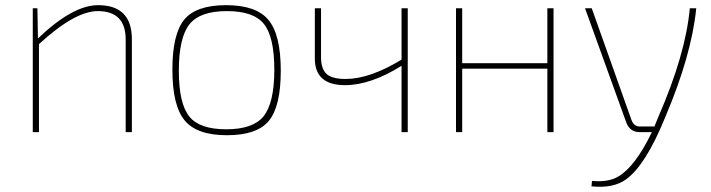

<svg xmlns="http://www.w3.org/2000/svg" viewBox="-20 -512 2754 744"><path d="M127 -363Q262 -492 360 -492Q491 -492 491 -360V0H467V-359Q467 -469 359 -469Q270 -469 131 -341V0H107V-480H125Z M1020 -435Q1068 -378 1068 -238Q1068 -100 1022 -44Q976 12 860 12Q743 12 696 -45Q648 -102 648 -242Q648 -380 694 -436Q740 -492 856 -492Q973 -492 1020 -435ZM715 -419Q673 -367 673 -238Q673 -110 714 -60Q754 -11 857 -11Q960 -11 1001 -61Q1043 -113 1043 -242Q1043 -370 1002 -420Q962 -469 859 -469Q756 -469 715 -419Z M1560 0H1536V-257Q1416 -182 1317 -182Q1200 -182 1200 -285V-480H1224V-287Q1225 -243 1247 -224Q1269 -206 1319 -206Q1413 -206 1536 -281V-480H1560Z M2125 0H2101V-246H1771V0H1747V-480H1771V-267H2101V-480H2125Z M2678 -480Q2660 -298 2557 -56Q2482 128 2406 183Q2356 219 2272 210L2274 189Q2337 195 2376 172Q2442 133 2506 0H2459Q2421 0 2407 -37L2247 -480H2273L2427 -47Q2437 -20 2463 -22H2516L2531 -59Q2637 -302 2653 -480Z"/></svg>

Font: Taylor Sans Thin
Style: Regular
Weight: 100
Italic angle: -8°
Designer: Natanael Gama
Version: Version 1.001 September 8, 2015